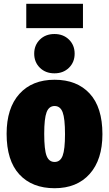

<svg xmlns="http://www.w3.org/2000/svg" viewBox="-20 -976 577 1016"><path d="M522 -266Q522 -131 454.5 -55.5Q387 20 269 20Q150 20 82.5 -53Q15 -126 15 -268Q15 -404 82.5 -479Q150 -554 269 -554Q387 -554 454.5 -481Q522 -408 522 -266ZM214 -268Q214 -184 226.5 -151.5Q239 -119 269 -119Q299 -119 311.5 -152Q324 -185 324 -266Q324 -349 311.5 -382Q299 -415 269 -415Q239 -415 226.5 -382Q214 -349 214 -268ZM375 -692Q375 -647 345 -617.5Q315 -588 268 -588Q221 -588 191 -617.5Q161 -647 161 -692Q161 -737 191 -766.5Q221 -796 268 -796Q315 -796 345 -766.5Q375 -737 375 -692ZM419 -827H119V-956H419Z"/></svg>

Font: Fira Sans Condensed Black
Style: Regular
Weight: 900
Width: 3
Designer: Carrois Corporate & Edenspiekermann AG
Foundry: Carrois Corporate GbR & Edenspiekermann AG
Version: Version 4.203